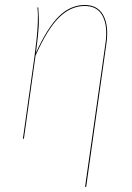

<svg xmlns="http://www.w3.org/2000/svg" viewBox="-20 -547 521 757"><path d="M315.4 189.9 396 -377.4Q405.3 -444.8 384.5 -484.1Q363.8 -523.4 314 -523.4Q258.8 -523.4 212.6 -477.8Q166.5 -432.1 120.1 -327.6L74.2 0H70.3L115.7 -322.3Q134.8 -460.4 127.4 -517.6H130.9Q134.3 -474.6 132.6 -442.1Q130.9 -409.7 121.6 -338.4Q167 -438.5 212.6 -482.9Q258.3 -527.3 314 -527.3Q365.2 -527.3 387.2 -486.8Q409.2 -446.3 399.9 -377.9L319.8 189.5Z"/></svg>

Font: Fira Sans Compressed Four
Style: Italic
Weight: 100
Width: 3
Italic angle: -8°
Designer: Carrois Corporate & Edenspiekermann AG
Foundry: Carrois Corporate GbR & Edenspiekermann AG
Version: Version 4.203;PS 004.203;hotconv 1.0.88;makeotf.lib2.5.64775